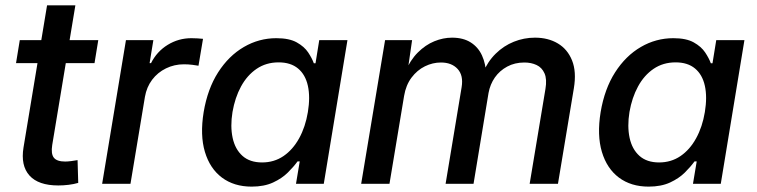

<svg xmlns="http://www.w3.org/2000/svg" viewBox="-20 -694 2857 725"><path d="M351.1 -542.5 336.9 -455.6H40.5L54.7 -542.5ZM157.7 -673.8H264.6L177.2 -146.5Q171.9 -113.3 183.3 -98.6Q194.8 -84 226.1 -84Q234.9 -84 248.8 -85.7Q262.7 -87.4 272.9 -89.4L275.4 -3.4Q258.8 1.5 239 3.9Q219.2 6.3 200.2 6.3Q125 6.3 91.3 -31.2Q57.6 -68.8 68.8 -137.2Z M365.7 0 455.6 -542.5H559.1L544.9 -455.6H550.3Q572.3 -499.5 613.3 -524.7Q654.3 -549.8 702.6 -549.8Q712.9 -549.8 725.6 -549.1Q738.3 -548.3 746.6 -547.4L729.5 -445.8Q722.7 -447.3 706.8 -449.2Q690.9 -451.2 674.3 -451.2Q638.2 -451.2 606.7 -435.8Q575.2 -420.4 554.4 -392.8Q533.7 -365.2 527.3 -328.6L472.7 0Z M930.2 10.7Q863.8 10.7 818.1 -23.4Q772.5 -57.6 753.7 -120.6Q734.9 -183.6 749 -270.5Q763.7 -358.4 803.7 -420.9Q843.8 -483.4 900.9 -516.6Q958 -549.8 1023.4 -549.8Q1072.3 -549.8 1100.6 -533.9Q1128.9 -518.1 1143.6 -496.1Q1158.2 -474.1 1165 -455.1H1171.4L1185.5 -542.5H1292L1202.6 0H1097.7L1111.8 -84.5H1103.5Q1089.4 -64.9 1067.1 -42.7Q1044.9 -20.5 1011.2 -4.9Q977.5 10.7 930.2 10.7ZM969.7 -80.6Q1015.1 -80.6 1050.5 -104.7Q1085.9 -128.9 1109.6 -171.9Q1133.3 -214.8 1142.6 -271Q1151.9 -327.6 1142.6 -369.9Q1133.3 -412.1 1105.5 -435.3Q1077.6 -458.5 1032.2 -458.5Q984.9 -458.5 949 -434.1Q913.1 -409.7 890.1 -367.4Q867.2 -325.2 857.9 -271Q849.1 -216.8 858.4 -173.6Q867.7 -130.4 895.5 -105.5Q923.3 -80.6 969.7 -80.6Z M1343.8 0 1434.1 -542.5H1536.1L1518.1 -418L1509.3 -420.9Q1528.8 -466.8 1557.6 -495.6Q1586.4 -524.4 1619.9 -538.1Q1653.3 -551.8 1687 -551.8Q1729 -551.8 1757.3 -533.9Q1785.6 -516.1 1800 -484.6Q1814.5 -453.1 1815.9 -411.1L1803.2 -418Q1821.3 -461.4 1851.6 -491.2Q1881.8 -521 1920.2 -536.4Q1958.5 -551.8 2000 -551.8Q2049.8 -551.8 2086.4 -530Q2123 -508.3 2140.1 -465.8Q2157.2 -423.3 2147 -361.3L2086.9 0H1980L2039.6 -357.9Q2045.9 -395 2036.1 -417Q2026.4 -439 2006.1 -448.5Q1985.8 -458 1960 -458Q1923.8 -458 1895.3 -442.6Q1866.7 -427.2 1848.6 -401.4Q1830.6 -375.5 1824.7 -342.8L1768.1 0H1662.6L1723.1 -364.7Q1730.5 -409.2 1708 -433.6Q1685.5 -458 1645 -458Q1613.8 -458 1584.5 -443.6Q1555.2 -429.2 1533.9 -400.9Q1512.7 -372.6 1505.9 -332L1450.7 0Z M2429.2 10.7Q2362.8 10.7 2317.1 -23.4Q2271.5 -57.6 2252.7 -120.6Q2233.9 -183.6 2248 -270.5Q2262.7 -358.4 2302.7 -420.9Q2342.8 -483.4 2399.9 -516.6Q2457 -549.8 2522.5 -549.8Q2571.3 -549.8 2599.6 -533.9Q2627.9 -518.1 2642.6 -496.1Q2657.2 -474.1 2664.1 -455.1H2670.4L2684.6 -542.5H2791L2701.7 0H2596.7L2610.8 -84.5H2602.5Q2588.4 -64.9 2566.2 -42.7Q2543.9 -20.5 2510.3 -4.9Q2476.6 10.7 2429.2 10.7ZM2468.8 -80.6Q2514.2 -80.6 2549.6 -104.7Q2585 -128.9 2608.6 -171.9Q2632.3 -214.8 2641.6 -271Q2650.9 -327.6 2641.6 -369.9Q2632.3 -412.1 2604.5 -435.3Q2576.7 -458.5 2531.2 -458.5Q2483.9 -458.5 2448 -434.1Q2412.1 -409.7 2389.2 -367.4Q2366.2 -325.2 2356.9 -271Q2348.1 -216.8 2357.4 -173.6Q2366.7 -130.4 2394.5 -105.5Q2422.4 -80.6 2468.8 -80.6Z"/></svg>

Font: Inter 16pt Medium
Style: Italic
Weight: 500
Italic angle: -9.3988°
Version: Version 4.001;git-66647c0bb